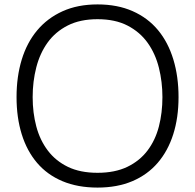

<svg xmlns="http://www.w3.org/2000/svg" viewBox="-20 -840 884 870"><path d="M789 -400Q789 -307 765 -231.5Q741 -156 694.5 -102Q648 -48 579.5 -19Q511 10 422 10Q332 10 263 -19Q194 -48 148 -102Q102 -156 78.5 -231.5Q55 -307 55 -400Q55 -493 78.5 -570Q102 -647 148.5 -702.5Q195 -758 263.5 -789Q332 -820 422 -820Q512 -820 581 -789.5Q650 -759 696 -703.5Q742 -648 765.5 -570.5Q789 -493 789 -400ZM716 -400Q716 -469 700 -533Q684 -597 649 -646Q614 -695 558 -724Q502 -753 422 -753Q343 -753 287 -724.5Q231 -696 196 -647.5Q161 -599 144.5 -535Q128 -471 128 -400Q128 -329 144.5 -267Q161 -205 196.5 -158Q232 -111 287.5 -84Q343 -57 422 -57Q501 -57 557 -84Q613 -111 648.5 -158Q684 -205 700 -267Q716 -329 716 -400Z"/></svg>

Font: TypoPRO Sinkin Sans
Style: 300 Light
Weight: 300
Designer: Keith Bates
Foundry: K-Type
Version: Sinkin Sans (version 1.0)  by Keith Bates   •   © 2014   www